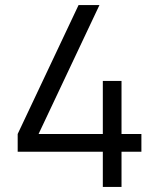

<svg xmlns="http://www.w3.org/2000/svg" viewBox="-20 -740 630 760"><path d="M461 0H387V-139.3H50V-209.7L291 -720H373.7L132.7 -209.7H387V-419.7H461V-209.7H539.7V-139.3H461Z"/></svg>

Font: Manrope Variable Light
Style: Regular
Weight: 200
Designer: Mikhail Sharanda
Foundry: Mikhail Sharanda
Version: Version 4.505